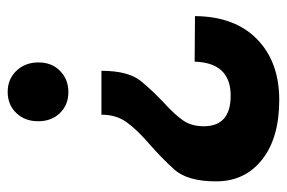

<svg xmlns="http://www.w3.org/2000/svg" viewBox="-144 -442 750 502"><g transform="rotate(-90 231.0 -191.0)"><path d="M151.9 -33.2Q151.9 37.1 231.9 37.1Q317.9 37.1 320.8 -57.1L439.9 -56.2Q439 47.9 379.6 106Q320.3 164.1 220.7 164.1Q121.1 164.1 64.5 119.1Q7.8 74.2 7.8 -1Q7.8 -76.2 39.3 -110.8Q70.8 -145.5 106.9 -176.8Q143.1 -208 162.6 -235.1Q182.1 -262.2 182.1 -300.8H296.9Q296.9 -229.5 269 -196.3Q241.2 -163.1 211.4 -135.7Q181.6 -108.4 166.7 -86.7Q151.9 -64.9 151.9 -33.2ZM186.5 -409.2Q165 -431.2 165 -466.1Q165 -501 186.5 -523.4Q208 -545.9 241.7 -545.9Q275.4 -545.9 297.1 -522.9Q318.8 -500 318.8 -465.3Q318.8 -430.7 296.6 -408.9Q274.4 -387.2 241.2 -387.2Q208 -387.2 186.5 -409.2Z"/></g></svg>

Font: Montserrat-SemiBold
Style: Regular
Weight: 600
Designer: Julieta Ulanovsky
Foundry: Julieta Ulanovsky
Version: Version 6.001